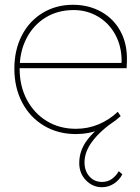

<svg xmlns="http://www.w3.org/2000/svg" viewBox="-20 -550 585 802"><path d="M311 131Q311 75 349.5 28Q388 -19 457 -63L462 -47Q399 -4 366 40Q333 84 333 128Q333 164 353.5 187Q374 210 406 210Q429 210 446.5 198Q464 186 476 165L491 178Q479 202 456 217Q433 232 406 232Q367 232 339 203Q311 174 311 131ZM40 -263Q40 -341 71 -401.5Q102 -462 158 -496Q214 -530 285 -530Q351 -530 403.5 -500.5Q456 -471 484.5 -417Q513 -363 510 -291L509 -265H52V-287H498L486 -270L488 -295Q488 -357 461.5 -405.5Q435 -454 389 -481Q343 -508 288 -508Q221 -508 170 -476.5Q119 -445 90.5 -389.5Q62 -334 62 -263Q62 -190 92.5 -133Q123 -76 176 -44Q229 -12 297 -12Q347 -12 391.5 -30.5Q436 -49 472 -83L484 -65Q445 -29 398.5 -9.5Q352 10 297 10Q222 10 163.5 -25Q105 -60 72.5 -122Q40 -184 40 -263Z"/></svg>

Font: Easer Grotesk Variable
Style: Regular
Weight: 400
Designer: Boardeaser, Bonnie Shaver-Troup, Thomas Jockin
Foundry: Lexend
Version: Version 1.001;Glyphs 3.1.2 (3151)